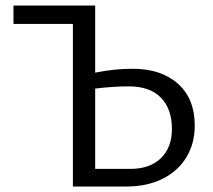

<svg xmlns="http://www.w3.org/2000/svg" viewBox="-20 -678 776 698"><path d="M688 -222Q688 -156 657.5 -106Q627 -56 571 -28Q515 0 440 0H245V-591H29V-658H326V-414Q396 -428 462 -428Q566 -428 627 -373.5Q688 -319 688 -222ZM605 -209Q605 -282 565 -323Q525 -364 448 -364Q392 -364 326 -356V-64H453Q525 -64 565 -103Q605 -142 605 -209Z"/></svg>

Font: Ysabeau SC Medium
Style: Regular
Weight: 500
Designer: Christian Thalmann (Catharsis Fonts)
Version: Version 0.003